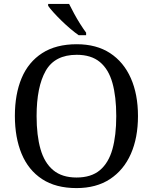

<svg xmlns="http://www.w3.org/2000/svg" viewBox="-20 -951 782 981"><path d="M371 10Q265 10 195 -36Q125 -82 90.5 -165Q56 -248 56 -359Q56 -470 90.5 -552Q125 -634 195.5 -679.5Q266 -725 372 -725Q473 -725 542.5 -679.5Q612 -634 648.5 -551.5Q685 -469 685 -358Q685 -247 648.5 -164.5Q612 -82 542 -36Q472 10 371 10ZM371 -44Q446 -44 490.5 -81.5Q535 -119 554.5 -189Q574 -259 574 -358Q574 -457 554.5 -527Q535 -597 490.5 -634Q446 -671 372 -671Q260 -671 213.5 -589Q167 -507 167 -358Q167 -259 187 -189Q207 -119 252 -81.5Q297 -44 371 -44ZM382 -771Q362 -785 339 -804.5Q316 -824 293.5 -846Q271 -868 253 -888Q235 -908 226 -921V-931H333Q344 -909 358.5 -882Q373 -855 389.5 -829Q406 -803 420 -784V-771Z"/></svg>

Font: Noto Serif Tamil
Style: Regular
Weight: 400
Designer: Indian Type Foundry, Tom Grace, and the Monotype Design Team
Foundry: Monotype Imaging Inc.
Version: Version 2.003